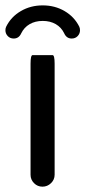

<svg xmlns="http://www.w3.org/2000/svg" viewBox="-39 -698 321 724"><path d="M-18.6 -584Q-18.6 -591.8 -15.6 -597.7Q2.9 -634.8 39.6 -656.2Q76.2 -677.7 122.1 -677.7Q168 -677.7 204.6 -656.2Q241.2 -634.8 259.8 -597.7Q262.7 -591.8 262.7 -584Q262.7 -571.3 253.9 -562Q245.1 -552.7 231.4 -552.7Q211.9 -552.7 203.1 -572.3Q192.4 -594.7 171.4 -606.9Q150.4 -619.1 122.1 -619.1Q93.8 -619.1 72.8 -606.9Q51.8 -594.7 41 -572.3Q32.2 -552.7 12.7 -552.7Q-1 -552.7 -9.8 -562Q-18.6 -571.3 -18.6 -584ZM76.2 -39.1V-458Q76.2 -490.2 84 -490.2H159.2Q167 -490.2 167 -458V-39.1Q167 -20.5 153.3 -7.3Q139.6 5.9 121.1 5.9Q102.5 5.9 89.4 -7.3Q76.2 -20.5 76.2 -39.1Z"/></svg>

Font: YuPearl-Regular
Style: Regular
Weight: 400
Designer: Max Yao
Foundry: Max-Everyday
Version: Version 1.011; ttfautohint (v1.8.3)